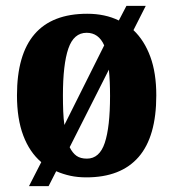

<svg xmlns="http://www.w3.org/2000/svg" viewBox="-20 -596 592 656"><path d="M121 -42Q81 -76 59.5 -133Q38 -190 38 -270Q38 -549 278 -549Q339 -549 386 -526L412 -576H478L436 -493Q473 -458 493.5 -402.5Q514 -347 514 -270Q514 -129 453.5 -59.5Q393 10 275 10Q245 10 220 4.5Q195 -1 172 -11L146 40H79ZM336 -441Q317 -484 276 -484Q232 -484 213.5 -430Q195 -376 195 -270Q195 -241 196 -215.5Q197 -190 200 -169ZM277 -54Q320 -54 338 -108Q356 -162 356 -268Q356 -293 355 -315.5Q354 -338 352 -358L218 -93Q228 -73 241.5 -63.5Q255 -54 277 -54Z"/></svg>

Font: Noto Serif Hebrew Condensed ExtraBold
Style: Regular
Weight: 800
Width: 3
Designer: Monotype Design Team
Foundry: Monotype Imaging Inc.
Version: Version 2.004; ttfautohint (v1.8.4.7-5d5b)